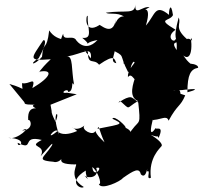

<svg xmlns="http://www.w3.org/2000/svg" viewBox="-20 -773 926 878"><path d="M286 -349C247 -343 292 -375 292 -352C321 -357 302 -412 319 -385C305 -453 316 -522 284 -514C362 -528 400 -566 396 -506C341 -579 348 -540 382 -537C381 -471 409 -508 433 -477C506 -528 503 -503 512 -484C471 -491 527 -545 494 -570C441 -553 462 -560 485 -548C560 -512 520 -530 566 -443C591 -461 559 -462 612 -517C537 -465 540 -537 546 -481C647 -507 561 -476 565 -420C584 -449 602 -380 600 -426C590 -392 565 -331 611 -311C553 -277 579 -268 529 -312C504 -285 552 -333 580 -328C607 -315 614 -297 612 -307C624 -195 618 -227 584 -180C563 -156 595 -170 554 -189C561 -193 501 -249 494 -230C546 -205 544 -207 426 -184C433 -206 431 -181 458 -122C436 -144 424 -154 416 -174C406 -149 349 -180 366 -199C320 -161 289 -212 333 -174C248 -137 236 -188 241 -172C172 -116 247 -215 250 -158C211 -264 260 -275 234 -216C207 -269 214 -281 221 -238L211 -294L331 -342ZM112 -349C116 -312 117 -354 112 -353C79 -290 85 -296 139 -294C107 -289 173 -262 194 -263C169 -272 103 -306 109 -224C122 -229 135 -179 81 -176C132 -205 60 -129 18 -143C119 -137 59 -89 61 -120C141 -80 74 -157 171 -133C100 -96 196 -115 166 -59C206 -103 227 -130 217 -107C179 -48 138 -40 237 -32C196 -45 249 -9 270 -62C243 -28 273 -22 323 -21C346 -30 282 34 363 82C352 95 284 61 372 7C371 41 397 61 366 30C384 45 436 39 420 -5C458 -17 408 49 402 -9C425 6 449 70 432 69C443 98 532 56 542 41C592 6 617 -8 624 24C652 53 656 -34 652 11C673 1 644 52 670 40C658 -52 715 -98 716 -102C731 -112 701 -138 670 -156C723 -137 692 -165 705 -142C734 -206 689 -176 692 -188C692 -188 653 -125 679 -228C683 -207 689 -242 640 -230C699 -208 741 -256 751 -221C792 -297 805 -284 827 -337C782 -351 826 -337 786 -377C797 -350 769 -364 748 -364C810 -355 833 -366 833 -363C897 -371 869 -359 837 -351C837 -432 852 -457 886 -463C888 -481 842 -483 852 -481C825 -502 818 -526 805 -534C839 -488 863 -517 853 -601C869 -571 847 -604 835 -594C773 -649 811 -662 797 -693C768 -581 792 -618 788 -544C752 -595 811 -566 783 -595C778 -572 734 -604 783 -637C692 -691 756 -673 771 -704C761 -771 751 -724 753 -705C688 -758 691 -706 647 -656C682 -772 608 -707 664 -740C631 -747 595 -696 599 -753C597 -705 558 -728 464 -715C477 -705 514 -718 547 -698C506 -701 502 -627 510 -685C496 -597 431 -670 434 -658C361 -612 373 -711 381 -700C378 -646 408 -594 356 -600C415 -553 340 -574 426 -590C363 -522 318 -604 327 -592C308 -614 268 -582 269 -621C268 -601 276 -651 250 -565C314 -609 246 -571 205 -634C193 -533 179 -591 172 -513C135 -471 109 -477 157 -507C194 -574 189 -592 178 -589C122 -504 104 -494 212 -502C159 -452 154 -433 159 -445C222 -457 219 -424 128 -370C146 -428 112 -384 81 -393C79 -352 103 -367 23 -389L96 -300Z"/></svg>

Font: Hussar Lance
Style: ExBdObl
Weight: 700
Foundry: Cannot Into Space Fonts, PlusOne Fonts
Version: Version 2.270